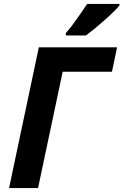

<svg xmlns="http://www.w3.org/2000/svg" viewBox="-20 -954 626 974"><path d="M173 0 298 -590H548L574 -714H177L26 0ZM416 -774C466 -811 557 -890 586 -926V-934H422C407 -911 389 -885 369 -857C349 -828 331 -805 314 -786V-774Z"/></svg>

Font: BC Sans
Style: Bold Italic
Weight: 700
Italic angle: -12°
Designer: Monotype Design Team
Province of B.C.
Foundry: Monotype Imaging Inc.
Version: Version 2.000;GOOG;noto-source:20170915:90ef993387c0